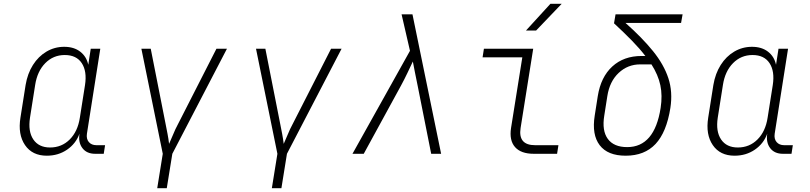

<svg xmlns="http://www.w3.org/2000/svg" viewBox="-20 -805 4240 1005"><path d="M225 10Q149 10 111 -45.5Q73 -101 87 -189L114 -360Q124 -420 152.5 -465Q181 -510 223.5 -535Q266 -560 316 -560Q367 -560 400 -534.5Q433 -509 442 -466L455 -550H505L435 -105Q431 -78 445 -61.5Q459 -45 485 -45H530L523 0H478Q434 0 411.5 -29.5Q389 -59 396 -105Q377 -53 331 -21.5Q285 10 225 10ZM242 -33Q303 -33 345 -75Q387 -117 398 -189L425 -360Q436 -432 408 -474.5Q380 -517 319 -517Q259 -517 217 -474.5Q175 -432 164 -360L137 -189Q126 -117 154.5 -75Q183 -33 242 -33Z M803 180 832 0 720 -550H769L848 -150Q852 -130 857 -104Q862 -78 865 -52Q877 -78 887.5 -104Q898 -130 909 -150L1113 -550H1168L882 0L853 180Z M1403 180 1432 0 1320 -550H1369L1448 -150Q1452 -130 1457 -104Q1462 -78 1465 -52Q1477 -78 1487.5 -104Q1498 -130 1509 -150L1713 -550H1768L1482 0L1453 180Z M1825 0 2126 -539 2082 -730H2139L2289 0H2237L2166 -357Q2159 -390 2152 -426Q2145 -462 2141 -483Q2131 -462 2114 -426Q2097 -390 2079 -357L1884 0Z M2774 0Q2707 0 2676 -35Q2645 -70 2655 -135L2714 -505H2506L2513 -550H2771L2705 -135Q2691 -45 2781 -45H2903L2896 0ZM2733 -645 2861 -785H2920L2786 -645Z M3255 10Q3161 10 3119 -45Q3077 -100 3093 -200L3109 -302Q3125 -402 3185 -457Q3245 -512 3338 -512H3358Q3329 -550 3288 -592Q3247 -634 3194 -683L3202 -730H3553L3545 -685H3254Q3342 -607 3398.5 -537Q3455 -467 3478.5 -395.5Q3502 -324 3489 -240Q3469 -113 3411.5 -51.5Q3354 10 3255 10ZM3263 -35Q3406 -35 3438 -240Q3448 -305 3436.5 -359Q3425 -413 3390 -468H3331Q3266 -468 3218.5 -423.5Q3171 -379 3159 -302L3143 -200Q3130 -121 3161.5 -78Q3193 -35 3263 -35Z M3825 10Q3749 10 3711 -45.5Q3673 -101 3687 -189L3714 -360Q3724 -420 3752.5 -465Q3781 -510 3823.5 -535Q3866 -560 3916 -560Q3967 -560 4000 -534.5Q4033 -509 4042 -466L4055 -550H4105L4035 -105Q4031 -78 4045 -61.5Q4059 -45 4085 -45H4130L4123 0H4078Q4034 0 4011.5 -29.5Q3989 -59 3996 -105Q3977 -53 3931 -21.5Q3885 10 3825 10ZM3842 -33Q3903 -33 3945 -75Q3987 -117 3998 -189L4025 -360Q4036 -432 4008 -474.5Q3980 -517 3919 -517Q3859 -517 3817 -474.5Q3775 -432 3764 -360L3737 -189Q3726 -117 3754.5 -75Q3783 -33 3842 -33Z"/></svg>

Font: JetBrains Mono Thin
Style: Italic
Weight: 100
Italic angle: -9°
Monospace: yes
Designer: Philipp Nurullin, Konstantin Bulenkov
Foundry: JetBrains
Version: Version 2.305; ttfautohint (v1.8.4.7-5d5b)